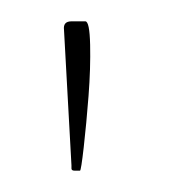

<svg xmlns="http://www.w3.org/2000/svg" viewBox="-20 -89 166 180"><path d="M60 -69Q64 -69 64.5 -47Q65 -25 63 1Q61 27 58.5 49Q56 71 55 71H50Q47 71 47 69Q47 67 47 66L40 -61Q39 -69 47 -69Z"/></svg>

Font: Chathura Thin
Style: Regular
Weight: 250
Designer: Appaji Ambarisha Darbha
Foundry: Aditya Fonts
Version: Version 1.002 2016